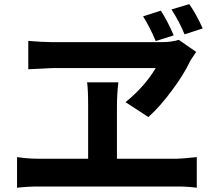

<svg xmlns="http://www.w3.org/2000/svg" viewBox="-20 -881 1040 918"><path d="M949.2 -745.1 862.3 -716.8Q839.8 -773.4 799.8 -835.9L884.8 -861.3Q918 -814.5 949.2 -745.1ZM810.5 -711.9 724.6 -684.6Q696.3 -752 664.1 -802.7L749 -830.1Q780.3 -782.2 810.5 -711.9ZM724.6 -555.7H234.4L115.2 -549.8V-685.5Q183.6 -679.7 223.6 -679.7H756.8Q799.8 -679.7 835 -690.4L918 -632.8L890.6 -591.8Q861.3 -528.3 802.7 -449.2Q744.1 -370.1 689.5 -321.3L580.1 -392.6Q670.9 -465.8 724.6 -555.7ZM539.1 -122.1H826.2Q847.7 -122.1 920.9 -129.9V16.6Q877 10.7 826.2 10.7H163.1Q113.3 10.7 61.5 16.6V-129.9Q113.3 -122.1 163.1 -122.1H401.4V-372.1Q401.4 -453.1 396.5 -487.3H545.9Q539.1 -428.7 539.1 -371.1Z"/></svg>

Font: GenEi Gothic M Regular
Style: Bold
Weight: 700
Designer: o_tamon (Modified); [Source Han Sans]
Ryoko NISHIZUKA  (kana & ideographs); Paul D. Hunt (Latin, Greek & Cyrillic); Wenl
Version: Version 1.1a;Original Version 1.004